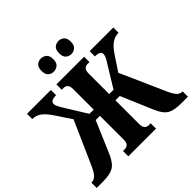

<svg xmlns="http://www.w3.org/2000/svg" viewBox="-221 -1134 1348 1348"><g transform="rotate(-45 453.0 -460.0)"><path d="M541 -790Q517 -790 499.5 -804.5Q482 -819 482 -854Q482 -891 499.5 -905.5Q517 -920 541 -920Q561 -920 579.5 -905.5Q598 -891 598 -854Q598 -819 579.5 -804.5Q561 -790 541 -790ZM364 -790Q342 -790 324.5 -804.5Q307 -819 307 -854Q307 -891 324.5 -905.5Q342 -920 364 -920Q387 -920 405.5 -905.5Q424 -891 424 -854Q424 -819 405.5 -804.5Q387 -790 364 -790ZM0 0V-53H5Q25 -53 43.5 -69.5Q62 -86 85 -138L226 -456L146 -576Q118 -618 89 -640Q60 -662 22 -662V-714H259V-662Q203 -662 203 -632Q203 -620 210 -605Q217 -590 234 -562L332 -404H374V-607Q374 -636 363 -648.5Q352 -661 332 -661H314V-714H589V-661H570Q551 -661 539.5 -648.5Q528 -636 528 -607V-404H571L668 -562Q686 -590 692.5 -605Q699 -620 699 -632Q699 -662 644 -662V-714H879V-662Q841 -662 811 -640.5Q781 -619 753 -576L679 -465L824 -138Q847 -86 864 -69.5Q881 -53 901 -53H906V0H853Q797 0 764 -8.5Q731 -17 710 -41Q689 -65 670 -110L571 -342H528V-107Q528 -78 539.5 -65.5Q551 -53 570 -53H589V0H314V-53H332Q352 -53 363 -65.5Q374 -78 374 -107V-342H332L233 -110Q213 -65 192.5 -41.5Q172 -18 139.5 -9Q107 0 52 0Z"/></g></svg>

Font: Noto Serif ExtraCondensed ExtraBold
Style: Regular
Weight: 800
Width: 2
Designer: Monotype Design Team
Foundry: Monotype Imaging Inc.
Version: Version 2.013; ttfautohint (v1.8.4.7-5d5b)